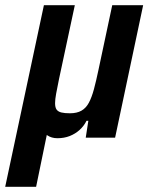

<svg xmlns="http://www.w3.org/2000/svg" viewBox="-59 -530 591 739"><path d="M-39 189 110 -510H229L168 -225Q161 -191 157 -169Q153 -147 153 -133Q153 -116 159 -108Q165 -100 177.5 -97Q190 -94 210 -94Q237 -94 254.5 -104Q272 -114 283 -134.5Q294 -155 302.5 -186.5Q311 -218 320 -261L373 -510H492L384 0H271L281 -65H274Q264 -45 247.5 -30Q231 -15 209.5 -6.5Q188 2 162 2Q139 2 122.5 -9.5Q106 -21 102 -39L129 -49L80 189Z"/></svg>

Font: Saira SemiCondensed
Style: Bold Italic
Weight: 700
Width: 4
Italic angle: -12°
Designer: Hector Gatti with collaboration of the Omnibus-Type team
Foundry: Omnibus-Type
Version: Version 1.101